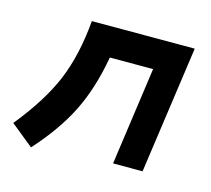

<svg xmlns="http://www.w3.org/2000/svg" viewBox="-78 -469 621 566"><g transform="rotate(15 232.5 -186.0)"><path d="M451 -389 396 0H306L348 -299H216Q199 -202 163 -129.5Q127 -57 60 17L-9 -39Q64 -129 96 -206.5Q128 -284 137 -389Z"/></g></svg>

Font: Neutral Grotesk
Style: Italic
Weight: 400
Italic angle: -8°
Designer: Nawras Khrais
Foundry: Nawras Khrais
Version: Version 1.000